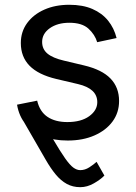

<svg xmlns="http://www.w3.org/2000/svg" viewBox="-20 -568 559 792"><path d="M121.6 -129.4Q168 -46.9 198.2 4.9Q228.5 56.6 248.3 84.7Q268.1 112.8 282.5 123.3Q296.9 133.8 311 133.8Q330.6 133.8 348.6 122.1Q366.7 110.4 378.4 99.6L410.6 156.2Q395 172.4 367.4 188.2Q339.8 204.1 311 204.1Q280.3 204.1 255.6 190.7Q231 177.2 210 151.9Q189 126.5 168.5 90.8L64 -90.3ZM259.3 11.7Q203.1 11.7 159.2 -4.9Q115.2 -21.5 86.9 -54.4Q58.6 -87.4 50.3 -136.2L133.3 -152.8Q144 -107.4 176 -85.9Q208 -64.5 257.8 -64.5Q314.5 -64.5 347.9 -88.6Q381.3 -112.8 381.3 -146.5Q381.3 -174.8 361.3 -193.4Q341.3 -211.9 301.8 -221.2L212.4 -242.2Q138.2 -259.8 102.1 -296.6Q65.9 -333.5 65.9 -390.6Q65.9 -437 91.8 -472.7Q117.7 -508.3 162.8 -528.3Q208 -548.3 265.6 -548.3Q321.3 -548.3 361.1 -531Q400.9 -513.7 425.8 -482.9Q450.7 -452.1 460.9 -411.1L380.9 -394Q371.6 -425.3 345 -449.7Q318.4 -474.1 266.1 -474.1Q217.3 -474.1 185.5 -451.7Q153.8 -429.2 153.8 -395Q153.8 -365.2 175.8 -346.9Q197.8 -328.6 243.7 -317.9L326.2 -298.3Q400.4 -280.8 435.8 -244.1Q471.2 -207.5 471.2 -151.4Q471.2 -103.5 444.3 -66.9Q417.5 -30.3 369.6 -9.3Q321.8 11.7 259.3 11.7Z"/></svg>

Font: Inter 17pt
Style: Regular
Weight: 400
Version: Version 4.001;git-66647c0bb